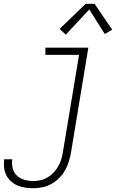

<svg xmlns="http://www.w3.org/2000/svg" viewBox="-51 -782 671 1015"><path d="M126 213Q104 213 82.5 210Q61 207 41.5 198.5Q22 190 7 176.5Q-8 163 -17.5 144.5Q-27 126 -29.5 104Q-32 82 -29 61Q-29 60 -29 60Q-29 60 -29 60H14Q14 60 14 60Q14 60 14 60Q14 60 14 60Q14 60 14 60Q10 84 16 107.5Q22 131 38.5 146.5Q55 162 78 168.5Q101 175 126 175Q145 175 164.5 170.5Q184 166 202 155Q220 144 234 128.5Q248 113 258 95Q268 77 273.5 58Q279 39 282 19L367 -492H189V-530H416L324 26Q320 50 312.5 73.5Q305 97 292.5 119Q280 141 261.5 159.5Q243 178 220.5 190.5Q198 203 174 208Q150 213 126 213ZM297 -599 264 -629 402 -762H449L542 -625L503 -602L421 -732Z"/></svg>

Font: Iosevka Curly XLtExObl
Style: Regular
Weight: 200
Width: 7
Italic angle: -9°
Monospace: yes
Designer: Belleve Invis
Foundry: Belleve Invis
Version: Version 11.0.1; ttfautohint (v1.8.3)